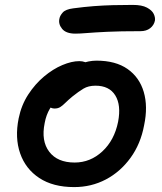

<svg xmlns="http://www.w3.org/2000/svg" viewBox="-20 -750 660 782"><path d="M282 12Q196 12 140 -25Q84 -62 62 -125.5Q40 -189 56 -268Q67 -322 95 -365Q123 -408 159.5 -438.5Q196 -469 234 -485Q272 -501 303 -501Q316 -501 326.5 -497Q337 -493 343 -485Q349 -477 346 -463Q340 -437 326 -417Q312 -397 277 -384Q245 -370 221.5 -351Q198 -332 183 -307Q168 -282 162 -249Q147 -176 180.5 -132Q214 -88 284 -88Q348 -88 397 -133.5Q446 -179 461 -254Q474 -322 449.5 -361.5Q425 -401 369 -401Q340 -401 320 -389Q300 -377 275 -357Q257 -342 246 -331Q235 -320 225.5 -314Q216 -308 202 -308Q186 -308 176 -320.5Q166 -333 172 -360Q176 -384 196.5 -409.5Q217 -435 246 -456Q275 -477 308 -490Q341 -503 373 -503Q451 -503 499.5 -469Q548 -435 565.5 -375.5Q583 -316 567 -240Q553 -164 511.5 -107Q470 -50 411 -19Q352 12 282 12ZM287 -613Q249 -613 233 -632.5Q217 -652 222 -674Q224 -686 235.5 -699Q247 -712 278 -716Q323 -722 362 -725Q401 -728 440 -729Q479 -730 521 -730Q558 -730 578.5 -719Q599 -708 606 -693.5Q613 -679 611 -666Q607 -647 591.5 -635Q576 -623 552 -623Q469 -623 417 -620.5Q365 -618 335 -615.5Q305 -613 287 -613Z"/></svg>

Font: Shantell Sans Medium
Style: Italic
Weight: 500
Italic angle: -11°
Designer: Stephen Nixon, Anya Danilova, Shantell Martin
Foundry: Arrow Type
Version: Version 1.011;[c5ecc13dd]